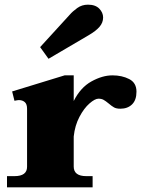

<svg xmlns="http://www.w3.org/2000/svg" viewBox="-20 -803 611 823"><path d="M188 -551 152 -601 279 -740Q291 -754 311 -768.5Q331 -783 357 -783Q389 -783 405.5 -766Q422 -749 422 -728Q422 -706 406.5 -688Q391 -670 360 -652ZM565 -410Q565 -374 546 -355.5Q527 -337 496 -337Q479 -337 469 -342.5Q459 -348 445 -360Q433 -370 424 -375Q415 -380 402 -380Q387 -380 363.5 -359.5Q340 -339 320.5 -302Q301 -265 296 -218V-89Q296 -48 350 -48H377V0H10V-48H42Q96 -48 96 -88V-337Q96 -357 86 -365.5Q76 -374 61 -374Q56 -374 42 -371L32 -411L257 -480H296V-370Q325 -428 372 -454Q419 -480 462 -480Q503 -480 534 -464Q565 -448 565 -410Z"/></svg>

Font: Taviraj Black
Style: Regular
Weight: 900
Designer: Katatrad Team
Foundry: CadsonDemak
Version: Version 1.001